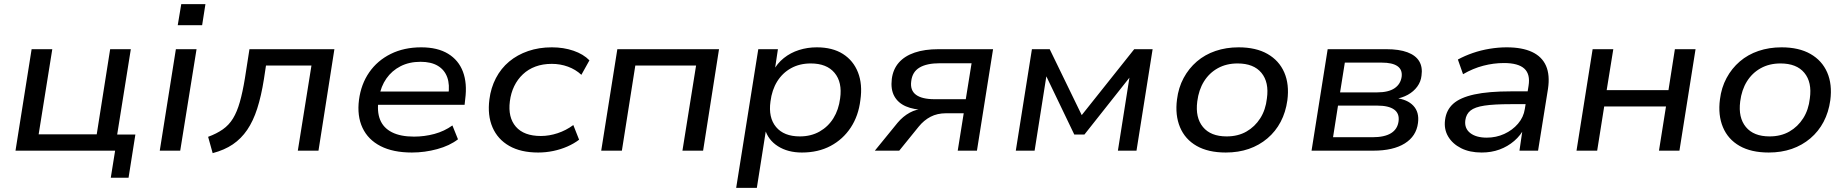

<svg xmlns="http://www.w3.org/2000/svg" viewBox="-20 -729 8938 929"><path d="M516 131 537 0H55L133 -491H233L167 -79H448L513 -491H613L547 -78H635L602 131Z M840 -607 857 -709H974L958 -607ZM753 0 831 -491H931L852 0Z M1009 12 987 -67Q1028 -82 1058 -103Q1088 -124 1107.5 -156Q1127 -188 1140.5 -235.5Q1154 -283 1165 -350L1187 -491H1598L1521 0H1421L1487 -412H1267L1257 -346Q1244 -264 1224.5 -203.5Q1205 -143 1176 -100.5Q1147 -58 1106.5 -30.5Q1066 -3 1009 12Z M1973 9Q1882 9 1821.5 -22Q1761 -53 1734 -110.5Q1707 -168 1717 -246Q1727 -322 1766.5 -379Q1806 -436 1870.5 -468Q1935 -500 2018 -500Q2097 -500 2148 -469Q2199 -438 2220 -382Q2241 -326 2231 -250L2228 -222H1789L1798 -286H2171L2149 -268Q2157 -319 2144 -355Q2131 -391 2098.5 -410.5Q2066 -430 2015 -430Q1960 -430 1918 -408.5Q1876 -387 1849.5 -349Q1823 -311 1815 -262L1812 -247Q1803 -190 1819 -150Q1835 -110 1876.5 -89Q1918 -68 1983 -68Q2034 -68 2082 -81Q2130 -94 2169 -122L2196 -55Q2156 -24 2095.5 -7.5Q2035 9 1973 9Z M2584 9Q2500 9 2444 -23Q2388 -55 2363 -113Q2338 -171 2348 -248Q2355 -304 2379.5 -351Q2404 -398 2443.5 -431Q2483 -464 2535.5 -482Q2588 -500 2650 -500Q2707 -500 2755 -483.5Q2803 -467 2832 -437L2793 -367Q2765 -393 2728 -406.5Q2691 -420 2650 -420Q2606 -420 2571 -407Q2536 -394 2510 -369.5Q2484 -345 2468 -312Q2452 -279 2447 -239Q2437 -161 2476 -116Q2515 -71 2597 -71Q2637 -71 2678 -84.5Q2719 -98 2754 -124L2782 -53Q2757 -34 2725 -20Q2693 -6 2657 1.5Q2621 9 2584 9Z M2889 0 2967 -491H3459L3382 0H3282L3348 -412H3054L2989 0Z M3542 180 3649 -491H3744L3728 -384H3720Q3740 -422 3772.5 -448Q3805 -474 3846 -487Q3887 -500 3932 -500Q4008 -500 4058.5 -468Q4109 -436 4131.5 -378.5Q4154 -321 4143 -245Q4134 -169 4096.5 -112Q4059 -55 3999 -23Q3939 9 3860 9Q3792 9 3744 -21.5Q3696 -52 3681 -105H3687L3642 180ZM3850 -69Q3904 -69 3945.5 -92.5Q3987 -116 4012.5 -157Q4038 -198 4045 -253Q4056 -331 4018 -376.5Q3980 -422 3903 -422Q3849 -422 3807.5 -399Q3766 -376 3740.5 -335Q3715 -294 3708 -238Q3697 -160 3735 -114.5Q3773 -69 3850 -69Z M4213 0 4323 -135Q4349 -166 4382 -184Q4415 -202 4451 -202H4464L4456 -197Q4401 -198 4363 -214.5Q4325 -231 4307 -264Q4289 -297 4295 -347Q4301 -394 4329 -426Q4357 -458 4405.5 -474.5Q4454 -491 4521 -491H4785L4707 0H4614L4643 -181H4558Q4515 -181 4482.5 -164Q4450 -147 4425 -116L4331 0ZM4502 -249H4653L4681 -423H4528Q4464 -423 4429 -402Q4394 -381 4389 -336Q4383 -292 4412 -270.5Q4441 -249 4502 -249Z M4895 0 4973 -491H5059L5214 -172L5468 -491H5557L5479 0H5389L5449 -380H5466L5227 -78H5178L5033 -380H5046L4986 0Z M5911 9Q5826 9 5770 -23Q5714 -55 5689.5 -113.5Q5665 -172 5675 -248Q5682 -305 5707 -351.5Q5732 -398 5771 -431.5Q5810 -465 5861.5 -482.5Q5913 -500 5973 -500Q6057 -500 6113 -468Q6169 -436 6194 -378.5Q6219 -321 6209 -244Q6201 -186 6176.5 -139.5Q6152 -93 6112.5 -59.5Q6073 -26 6022.5 -8.5Q5972 9 5911 9ZM5915 -69Q5970 -69 6011 -92.5Q6052 -116 6078 -157Q6104 -198 6110 -253Q6121 -331 6083.5 -376.5Q6046 -422 5968 -422Q5914 -422 5872.5 -399Q5831 -376 5805.5 -335Q5780 -294 5773 -238Q5763 -160 5800.5 -114.5Q5838 -69 5915 -69Z M6326 0 6404 -491H6688Q6750 -491 6790 -476Q6830 -461 6847 -432.5Q6864 -404 6858 -363Q6855 -334 6837.5 -310Q6820 -286 6792 -270.5Q6764 -255 6727 -249L6730 -255Q6789 -249 6818.5 -217.5Q6848 -186 6841 -134Q6833 -70 6777 -35Q6721 0 6625 0ZM6430 -65H6620Q6679 -65 6710.5 -84.5Q6742 -104 6747 -142Q6752 -180 6725.5 -199Q6699 -218 6644 -218H6454ZM6464 -282H6643Q6698 -282 6727.5 -302Q6757 -322 6762 -358Q6766 -392 6741.5 -409Q6717 -426 6666 -426H6487Z M7149 9Q7091 9 7049.5 -12Q7008 -33 6987 -68.5Q6966 -104 6972 -149Q6978 -197 7011.5 -227Q7045 -257 7113.5 -272Q7182 -287 7292 -287H7387L7377 -225H7289Q7209 -225 7162.5 -218Q7116 -211 7095 -194Q7074 -177 7070 -147Q7065 -108 7093.5 -85.5Q7122 -63 7174 -63Q7219 -63 7258.5 -81Q7298 -99 7325 -130.5Q7352 -162 7358 -202L7376 -314Q7385 -370 7355.5 -397Q7326 -424 7257 -424Q7207 -424 7157 -411Q7107 -398 7059 -370L7034 -441Q7067 -459 7106 -472.5Q7145 -486 7187.5 -493Q7230 -500 7270 -500Q7345 -500 7393 -477.5Q7441 -455 7460.5 -410.5Q7480 -366 7470 -299L7422 0H7332L7348 -110H7356Q7338 -74 7306.5 -47Q7275 -20 7235.5 -5.5Q7196 9 7149 9Z M7608 0 7686 -491H7786L7754 -293H8053L8084 -491H8184L8106 0H8007L8041 -214H7742L7708 0Z M8538 9Q8453 9 8397 -23Q8341 -55 8316.5 -113.5Q8292 -172 8302 -248Q8309 -305 8334 -351.5Q8359 -398 8398 -431.5Q8437 -465 8488.5 -482.5Q8540 -500 8600 -500Q8684 -500 8740 -468Q8796 -436 8821 -378.5Q8846 -321 8836 -244Q8828 -186 8803.5 -139.5Q8779 -93 8739.5 -59.5Q8700 -26 8649.5 -8.5Q8599 9 8538 9ZM8542 -69Q8597 -69 8638 -92.5Q8679 -116 8705 -157Q8731 -198 8737 -253Q8748 -331 8710.5 -376.5Q8673 -422 8595 -422Q8541 -422 8499.5 -399Q8458 -376 8432.5 -335Q8407 -294 8400 -238Q8390 -160 8427.5 -114.5Q8465 -69 8542 -69Z"/></svg>

Font: Nunito Sans 10pt SemiExpanded Medium
Style: Italic
Weight: 500
Width: 6
Italic angle: -9°
Designer: Vernon Adams
Foundry: Vernon Adams
Version: Version 3.101;gftools[0.9.27]